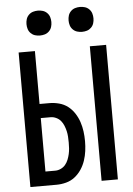

<svg xmlns="http://www.w3.org/2000/svg" viewBox="-62 -999 724 1045"><g transform="rotate(-5 300.0 -476.5)"><path d="M450 0V-735H539V0ZM61 0V-735H150V-446H204Q230 -446 256.5 -439Q283 -432 304 -416Q325 -400 340 -377Q355 -354 363.5 -328.5Q372 -303 375.5 -276.5Q379 -250 379 -223Q379 -196 375.5 -169.5Q372 -143 363.5 -117.5Q355 -92 340 -69.5Q325 -47 304 -30.5Q283 -14 256.5 -7Q230 0 204 0ZM150 -77H204Q219 -77 234 -84Q249 -91 259 -103Q269 -115 275 -130Q281 -145 284.5 -160.5Q288 -176 289 -191.5Q290 -207 290 -223Q290 -239 289 -255Q288 -271 284.5 -286Q281 -301 275 -316Q269 -331 259 -343Q249 -355 234 -362Q219 -369 204 -369H150ZM415 -817Q401 -817 388 -821Q375 -825 365 -835Q355 -845 351 -858Q347 -871 347 -885Q347 -899 351 -912Q355 -925 365 -935Q375 -945 388 -949Q401 -953 415 -953Q429 -953 442 -949Q455 -945 465 -935Q475 -925 479 -912Q483 -899 483 -885Q483 -871 479 -858Q475 -845 465 -835Q455 -825 442 -821Q429 -817 415 -817ZM185 -817Q171 -817 158 -821Q145 -825 135 -835Q125 -845 121 -858Q117 -871 117 -885Q117 -899 121 -912Q125 -925 135 -935Q145 -945 158 -949Q171 -953 185 -953Q199 -953 212 -949Q225 -945 235 -935Q245 -925 249 -912Q253 -899 253 -885Q253 -871 249 -858Q245 -845 235 -835Q225 -825 212 -821Q199 -817 185 -817Z"/></g></svg>

Font: Iosevka Medium Extended
Style: Regular
Weight: 500
Width: 7
Monospace: yes
Designer: Belleve Invis
Foundry: Belleve Invis
Version: Version 32.5.0; ttfautohint (v1.8.4)